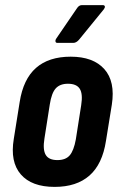

<svg xmlns="http://www.w3.org/2000/svg" viewBox="-20 -724 472 752"><path d="M194 8Q104 8 61.5 -41Q19 -90 34 -180L57 -324Q71 -414 121 -458Q171 -502 257 -502Q345 -502 388.5 -453.5Q432 -405 418 -314L395 -172Q381 -81 330.5 -36.5Q280 8 194 8ZM205 -97Q237 -97 253 -115.5Q269 -134 277 -178L298 -312Q305 -356 292.5 -376Q280 -396 246 -396Q215 -396 198.5 -378Q182 -360 175 -315L154 -181Q147 -138 159 -117.5Q171 -97 205 -97ZM205 -556Q199 -556 197.5 -560.5Q196 -565 199 -571L281 -691Q289 -704 301 -704H382Q389 -704 390.5 -699.5Q392 -695 387 -688L290 -569Q279 -556 267 -556Z"/></svg>

Font: Sofia Sans Condensed ExtraBold
Style: Italic
Weight: 800
Italic angle: -9°
Version: Version 4.100